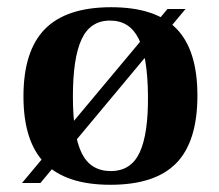

<svg xmlns="http://www.w3.org/2000/svg" viewBox="-20 -501 607 532"><path d="M41 6 444 -476H494L92 6ZM286 11Q163 11 104 -49Q45 -109 45 -234Q45 -360 104.5 -420.5Q164 -481 288 -481Q411 -481 469 -421.5Q527 -362 527 -236Q527 -109 468.5 -49Q410 11 286 11ZM287 -27Q343 -27 367 -78.5Q391 -130 390 -236Q389 -344 364 -394Q339 -444 285 -444Q230 -444 206 -392Q182 -340 182 -234Q182 -126 206.5 -76.5Q231 -27 287 -27Z"/></svg>

Font: Frank Ruhl Libre SemiBold
Style: Regular
Weight: 600
Designer: Yanek Iontef
Foundry: Fontef
Version: Version 6.003;gftools[0.9.30]